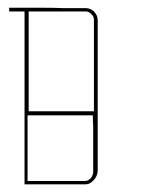

<svg xmlns="http://www.w3.org/2000/svg" viewBox="-20 -860 394 500"><path d="M234.4 -430.7Q234.4 -430.7 234.4 -428.7Q234.4 -426.8 234.4 -414.1Q233.4 -400.4 223.6 -390.6Q214.8 -379.9 202.1 -379.9Q202.1 -379.9 198.2 -379.9Q197.3 -379.9 195.3 -379.9Q187.5 -379.9 182.6 -379.9Q182.6 -379.9 162.1 -379.9Q140.6 -379.9 113.3 -379.9Q94.7 -379.9 76.2 -379.9Q57.6 -379.9 43.9 -379.9Q43.9 -379.9 43.9 -381.8Q43.9 -384.8 43.9 -385.7Q43.9 -385.7 43.9 -454.1Q43.9 -521.5 43.9 -609.4Q43.9 -668 43.9 -726.6Q43.9 -785.2 43.9 -830.1Q43.9 -830.1 29.3 -830.1Q13.7 -830.1 3.9 -830.1Q3.9 -830.1 3.9 -832Q3.9 -832 3.9 -834Q3.9 -837.9 3.9 -839.8Q3.9 -839.8 32.2 -839.8Q59.6 -839.8 95.7 -839.8Q119.1 -839.8 143.6 -838.9Q167 -838.9 184.6 -838.9Q184.6 -838.9 187.5 -838.9Q189.5 -838.9 202.1 -838.9Q215.8 -838.9 224.6 -830.1Q234.4 -820.3 234.4 -807.6Q234.4 -807.6 234.4 -800.8Q234.4 -793.9 234.4 -789.1Q234.4 -789.1 234.4 -734.4Q234.4 -679.7 234.4 -608.4Q234.4 -561.5 234.4 -513.7Q234.4 -466.8 234.4 -430.7ZM54.7 -830.1Q54.7 -830.1 54.7 -790Q54.7 -750 54.7 -699.2Q54.7 -665 54.7 -629.9Q54.7 -595.7 54.7 -570.3Q54.7 -570.3 81.1 -570.3Q107.4 -570.3 140.6 -570.3Q163.1 -570.3 185.5 -570.3Q208 -570.3 224.6 -570.3Q224.6 -570.3 224.6 -603.5Q224.6 -637.7 224.6 -681.6Q224.6 -710.9 224.6 -740.2Q224.6 -768.6 224.6 -791Q224.6 -791 224.6 -793Q224.6 -795.9 224.6 -808.6Q224.6 -817.4 217.8 -823.2Q211.9 -830.1 203.1 -830.1Q203.1 -830.1 196.3 -830.1Q190.4 -830.1 185.5 -830.1Q185.5 -830.1 185.5 -832Q185.5 -834 185.5 -835Q185.5 -835 185.5 -833Q185.5 -831.1 185.5 -830.1Q185.5 -830.1 166 -830.1Q145.5 -830.1 119.1 -830.1Q102.5 -830.1 85 -830.1Q67.4 -830.1 54.7 -830.1Q54.7 -830.1 53.7 -830.1Q53.7 -830.1 54.7 -830.1Q54.7 -830.1 54.7 -830.1ZM227.5 -429.7Q227.5 -429.7 226.6 -429.7Q224.6 -429.7 222.7 -429.7Q222.7 -429.7 222.7 -450.2Q222.7 -469.7 222.7 -495.1Q222.7 -512.7 222.7 -530.3Q221.7 -546.9 221.7 -559.6Q221.7 -559.6 196.3 -559.6Q169.9 -559.6 136.7 -559.6Q114.3 -559.6 91.8 -559.6Q69.3 -559.6 51.8 -559.6Q51.8 -559.6 51.8 -536.1Q51.8 -535.2 51.8 -534.2Q51.8 -521.5 51.8 -505.9Q51.8 -490.2 51.8 -473.6Q51.8 -451.2 51.8 -428.7Q51.8 -406.2 51.8 -388.7Q51.8 -388.7 72.3 -388.7Q91.8 -388.7 117.2 -388.7Q134.8 -388.7 151.4 -388.7Q168.9 -388.7 181.6 -388.7Q181.6 -388.7 182.6 -388.7Q183.6 -388.7 184.6 -388.7Q186.5 -388.7 201.2 -388.7Q210 -388.7 216.8 -396.5Q222.7 -404.3 222.7 -413.1Q222.7 -413.1 222.7 -418.9Q222.7 -425.8 222.7 -429.7Q222.7 -429.7 224.6 -429.7Q226.6 -429.7 227.5 -429.7Z"/></svg>

Font: Reach
Style: Line
Weight: 400
Designer: Billy Harris
Version: Reach Line